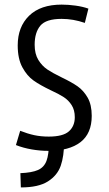

<svg xmlns="http://www.w3.org/2000/svg" viewBox="-20 -653 478 841"><path d="M49.8 -17.6 68.4 -80.1Q100.6 -67.4 129.9 -61Q159.2 -54.7 193.4 -54.7Q255.9 -54.7 281.7 -77.6Q307.6 -100.6 307.6 -139.6Q307.6 -170.9 293.9 -192.4Q280.3 -213.9 259.3 -227.5Q238.3 -241.2 202.1 -257.8Q155.3 -280.3 127 -300.3Q98.6 -320.3 78.1 -357.9Q57.6 -395.5 57.6 -454.1Q57.6 -535.2 107.4 -584Q157.2 -632.8 250 -632.8Q279.3 -632.8 311 -628.4Q342.8 -624 367.2 -615.2L351.6 -552.7Q300.8 -570.3 250 -570.3Q181.6 -570.3 156.7 -540.5Q131.8 -510.7 131.8 -457Q131.8 -417 147.9 -390.6Q164.1 -364.3 187.5 -348.6Q210.9 -333 251 -313.5Q293.9 -293 319.8 -274.9Q345.7 -256.8 363.8 -225.6Q381.8 -194.3 381.8 -145.5Q381.8 -68.4 332.5 -30.3Q283.2 7.8 190.4 7.8Q156.2 7.8 119.1 1.5Q82 -4.9 49.8 -17.6ZM194.3 -29.3H260.7Q260.7 30.3 246.1 72.8Q231.4 115.2 189.9 141.6Q148.4 168 71.3 168L69.3 105.5Q119.1 103.5 146 91.8Q172.9 80.1 183.6 51.8Q194.3 23.4 194.3 -29.3Z"/></svg>

Font: Sudo Var
Style: Regular
Weight: 400
Monospace: yes
Designer: Jens Kutilek
Foundry: Jens Kutilek
Version: Version 0.065;FEAKit 1.0